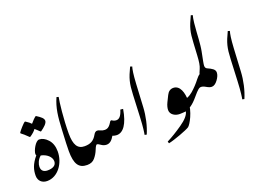

<svg xmlns="http://www.w3.org/2000/svg" viewBox="-175 -1784 3290 2363"><g transform="rotate(-20 1470.5 -602.0)"><path d="M96 -566H104C141 -591 169 -616 184 -639C200 -626 216 -611 244 -584H252C298 -616 344 -656 344 -689C344 -721 313 -746 258 -781H248C236 -773 206 -742 178 -709C165 -724 144 -741 110 -763H100C83 -752 22 -685 4 -657V-647C33 -626 47 -613 96 -566Z M114 17C258 17 359 -132 359 -281C359 -348 341 -401 305 -440C269 -479 232 -498 193 -498C145 -498 89 -388 89 -346C89 -337 91 -331 95 -327C20 -238 1 -168 1 -92C1 -26 47 17 114 17ZM163 -104C113 -104 82 -129 82 -179C82 -216 101 -270 145 -306C218 -292 278 -241 278 -183C278 -125 226 -104 163 -104Z M644 0C706 0 737 -52 737 -131C737 -192 725 -228 693 -228C602 -228 561 -292 561 -441C561 -631 586 -846 599 -908L573 -915C519 -794 507 -683 499 -517C491 -353 488 -303 488 -238C488 -69 534 0 644 0Z M644 0C688 0 722 -14 746 -43C770 -71 790 -104 805 -142C820 -180 832 -199 843 -199C850 -199 865 -191 886 -176C907 -161 930 -153 954 -153C1000 -153 1029 -185 1057 -233C1077 -224 1100 -221 1112 -221C1196 -221 1262 -308 1294 -498L1259 -502C1234 -420 1205 -395 1168 -395C1143 -395 1125 -406 1111 -416L1096 -413C1062 -357 1039 -332 995 -332C977 -332 960 -336 943 -344C926 -352 912 -356 901 -356C883 -356 867 -344 854 -320C816 -252 768 -228 693 -228C637 -228 599 -187 599 -101C599 -70 603 -45 610 -27C617 -9 629 0 644 0Z M1459 -101C1501 -199 1528 -318 1534 -433L1550 -730C1557 -858 1568 -919 1578 -950L1553 -958C1489 -824 1475 -770 1468 -621L1455 -334C1449 -199 1438 -132 1433 -107Z M1680 93C1755 78 1930 13 1967 -12C1996 -32 2081 -177 2081 -317C2081 -424 2049 -530 1961 -530C1923 -530 1894 -510 1874 -469L1834 -388C1816 -351 1809 -318 1809 -294C1809 -232 1873 -200 1928 -200C1955 -200 1982 -203 2009 -205C2000 -160 1958 -112 1883 -60C1808 -8 1738 35 1672 68Z M1977 -207C2050 -207 2110 -251 2180 -335C2243 -410 2263 -424 2287 -424C2303 -424 2324 -417 2349 -402C2374 -387 2396 -380 2414 -380C2441 -380 2467 -397 2493 -432C2518 -466 2531 -497 2531 -526C2531 -569 2441 -601 2387 -601C2350 -601 2313 -578 2277 -531C2241 -484 2201 -441 2156 -402C2111 -363 2061 -343 2007 -343C1965 -343 1937 -307 1937 -262C1937 -226 1953 -207 1977 -207Z M2471 -501C2502 -501 2531 -509 2531 -526C2531 -567 2492 -588 2435 -614C2420 -621 2412 -634 2412 -655C2412 -675 2423 -730 2444 -833C2448 -854 2452 -879 2455 -909C2460 -956 2464 -1013 2468 -1081C2472 -1143 2480 -1247 2495 -1288L2471 -1297C2406 -1158 2393 -1113 2385 -961L2376 -800C2372 -726 2364 -672 2348 -638C2331 -603 2323 -578 2323 -563C2323 -522 2381 -501 2471 -501Z M2738 -101C2780 -199 2807 -318 2813 -433L2829 -730C2836 -858 2847 -919 2857 -950L2832 -958C2768 -824 2754 -770 2747 -621L2734 -334C2728 -199 2717 -132 2712 -107Z"/></g></svg>

Font: Noto Nastaliq Urdu
Style: Bold
Weight: 700
Designer: Monotype Design Team (Patrick Giasson: type design, Kamal Mansour: OpenType code, Glenda Bellarosa). Updated by Simon Co
Foundry: Monotype Imaging Inc., Simon Cozens
Version: Version 3.009